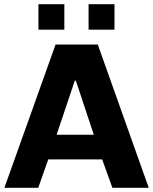

<svg xmlns="http://www.w3.org/2000/svg" viewBox="-20 -899 733 919"><path d="M1 0 246 -686H448L692 0H518L469 -136H211L163 0ZM251 -254H429L343 -513H338ZM164 -757V-879H288V-757ZM404 -757V-879H528V-757Z"/></svg>

Font: Chivo Medium
Style: Bold
Weight: 700
Version: Version 2.002